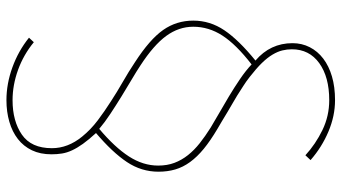

<svg xmlns="http://www.w3.org/2000/svg" viewBox="-252 -607 1060 596"><g transform="rotate(90 278.0 -309.0)"><path d="M513 -271Q513 -218 483 -173Q453 -128 393 -77Q414 -54 426.5 -36.5Q439 -19 446.5 -3Q454 13 456.5 28.5Q459 44 459 61Q459 96 446.5 122Q434 148 411.5 165.5Q389 183 358 192Q327 201 291 201Q240 201 189 182.5Q138 164 97 131L111 116Q150 148 197 165Q244 182 291 182Q356 182 398 153Q440 124 440 60Q440 10 404 -34Q382 -61 353.5 -82.5Q325 -104 295 -123Q266 -142 234.5 -160Q203 -178 173 -198Q102 -244 73 -285.5Q44 -327 44 -379Q44 -431 74 -475.5Q104 -520 168 -572Q114 -618 114 -687Q114 -716 126.5 -740.5Q139 -765 162 -782.5Q185 -800 217.5 -809.5Q250 -819 291 -819Q340 -819 388.5 -798.5Q437 -778 477 -743L462 -727Q427 -759 383.5 -780Q340 -801 291 -801Q219 -801 176 -770Q133 -739 133 -685Q133 -670 136.5 -655.5Q140 -641 149.5 -625Q159 -609 175.5 -592Q192 -575 219 -554Q233 -543 246.5 -534.5Q260 -526 277 -515Q285 -510 299 -502Q313 -494 328 -485Q343 -476 357 -467.5Q371 -459 380 -454Q417 -432 442 -411.5Q467 -391 483 -369Q499 -347 506 -323Q513 -299 513 -271ZM494 -270Q494 -298 485.5 -320.5Q477 -343 461.5 -362.5Q446 -382 424.5 -399Q403 -416 376 -433Q358 -444 332.5 -458.5Q307 -473 279.5 -489.5Q252 -506 225.5 -524Q199 -542 180 -560Q118 -512 90.5 -469.5Q63 -427 63 -379Q63 -334 91.5 -295Q120 -256 183 -215Q201 -203 226.5 -188Q252 -173 279.5 -156Q307 -139 333.5 -121.5Q360 -104 380 -87Q437 -135 465.5 -179Q494 -223 494 -270Z"/></g></svg>

Font: TypoPRO Sinkin Sans
Style: 100 Thin
Weight: 100
Designer: Keith Bates
Foundry: K-Type
Version: Sinkin Sans (version 1.0)  by Keith Bates   •   © 2014   www